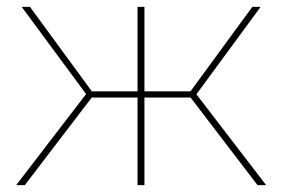

<svg xmlns="http://www.w3.org/2000/svg" viewBox="-20 -537 819 557"><path d="M526 -263 544 -271 752 0H727ZM235 -271 253 -263 52 0H27ZM43 -517H67L253 -263L235 -257ZM233 -272H386V-254H233ZM379 -517H399V0H379ZM391 -272H546V-254H391ZM526 -263 712 -517H736L545 -257Z"/></svg>

Font: iiserrat Thin
Style: Regular
Weight: 100
Designer: Akira Ohta
Foundry: Akira Ohta
Version: Version 1.200;Glyphs 3.3.1 (3343)